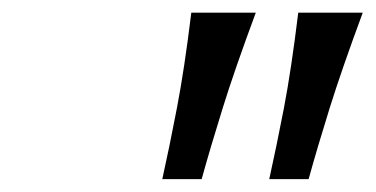

<svg xmlns="http://www.w3.org/2000/svg" viewBox="-20 -778 583 298"><path d="M293 -500H231.9Q243.2 -550.8 254.6 -610.4Q266.1 -669.9 276.9 -758.3H377Q344.2 -669.9 325.7 -610.4Q307.1 -550.8 293 -500ZM459 -500H397.9Q409.2 -550.8 420.7 -610.4Q432.1 -669.9 442.9 -758.3H543Q510.3 -669.9 491.7 -610.4Q473.1 -550.8 459 -500Z"/></svg>

Font: Andika
Style: Italic
Weight: 400
Italic angle: -14°
Designer: Victor Gaultney, Annie Olsen, Julie Remington, Don Collingsworth, Eric Hays, Becca Hirsbrunner
Foundry: SIL International
Version: Version 6.101